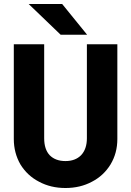

<svg xmlns="http://www.w3.org/2000/svg" viewBox="-20 -921 654 957"><path d="M290 -900.9 414.1 -748H282.2L123 -900.9ZM174.8 -15.1Q116.7 -44.9 82 -101.1Q48.8 -158.7 48.8 -228V-700.2H200.2V-231.9Q200.2 -176.3 228 -147Q256.8 -118.2 306.2 -118.2Q355 -118.2 383.8 -147Q413.1 -177.7 413.1 -231.9V-700.2H564.9V-228Q564.9 -157.7 530.8 -101.1Q496.1 -44.9 438 -15.1Q379.9 16.1 306.2 16.1Q232.9 16.1 174.8 -15.1Z"/></svg>

Font: D-DIN-PRO Heavy
Style: Bold
Weight: 900
Designer: Charles Nix
Foundry: CyberFei
Version: Version 1.000;hotconv 1.0.109;makeotfexe 2.5.65596